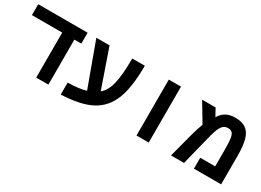

<svg xmlns="http://www.w3.org/2000/svg" viewBox="-25 -1194 2449 1802"><g transform="rotate(30 1200.0 -293.0)"><path d="M479 0H347.2V-487.8H19V-606H554.2V-487.8H479Z M626 -106.9Q751.5 -108.9 822.3 -131.8L648.9 -606H792L936 -190.9Q992.2 -236.3 1015.1 -332.8Q1038.1 -429.2 1038.1 -606H1174.3Q1174.3 -373.5 1122.6 -242.2Q1070.8 -110.8 954.3 -48.3Q837.9 14.2 626 22.9Z M1434.1 -606H1566.4V0H1434.1Z M2153.3 -608.9Q2227.5 -608.9 2270 -579.6Q2312.5 -550.3 2331.8 -485.8Q2351.1 -421.4 2351.1 -308.1V0H2056.2V-118.2H2218.3V-297.9Q2218.3 -383.3 2211.9 -420.9Q2205.6 -458.5 2190.4 -474.4Q2175.3 -490.2 2144.5 -490.2Q2113.8 -490.2 2093.5 -471.9Q2073.2 -453.6 2057.4 -414.1Q2041.5 -374.5 2008.3 -237.8L1949.2 0H1808.1L1874.5 -252.9Q1898.9 -344.7 1920.4 -397L1799.3 -599.1H1945.3L1989.3 -519Q2042 -608.9 2153.3 -608.9Z"/></g></svg>

Font: Liberation Mono
Style: Bold
Weight: 700
Monospace: yes
Designer: Steve Matteson
Foundry: Ascender Corporation
Version: Version 2.1.5